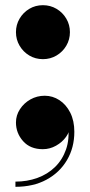

<svg xmlns="http://www.w3.org/2000/svg" viewBox="-20 -565 345 740"><path d="M145.5 -337Q116.5 -337 93 -351Q69.5 -365 55.5 -388.8Q41.5 -412.5 41.5 -441Q41.5 -469.5 55.5 -493.2Q69.5 -517 93 -531Q116.5 -545 145.5 -545Q174 -545 197.8 -531Q221.5 -517 235.5 -493.2Q249.5 -469.5 249.5 -441Q249.5 -412.5 235.5 -388.8Q221.5 -365 197.8 -351Q174 -337 145.5 -337ZM39.5 155V135Q84.5 135 124 120.8Q163.5 106.5 192 78.8Q220.5 51 234.5 11Q248.5 -29 242.5 -80.5H249Q249.5 -58.5 234.8 -37.8Q220 -17 196 -3.5Q172 10 145 10Q96.5 10 69 -21Q41.5 -52 41.5 -93Q41.5 -120.5 56.8 -144Q72 -167.5 97.2 -181.8Q122.5 -196 152.5 -196Q183 -196 209 -179Q235 -162 250.8 -130.8Q266.5 -99.5 266.5 -57Q266.5 4 238.2 52Q210 100 159.2 127.5Q108.5 155 39.5 155Z"/></svg>

Font: Bodoni Moda 11pt ExtraBold
Style: Regular
Weight: 800
Designer: Owen Earl
Foundry: indestructible type
Version: Version 2.004